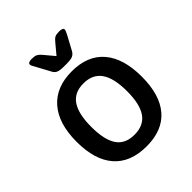

<svg xmlns="http://www.w3.org/2000/svg" viewBox="-201 -841 972 972"><g transform="rotate(-45 284.5 -355.5)"><path d="M51 -260Q51 -390 112 -460Q173 -530 286 -530Q399 -530 458.5 -460.5Q518 -391 518 -260Q518 -130 459 -61.5Q400 7 286 7Q171 7 111 -61.5Q51 -130 51 -260ZM413 -261Q413 -354 381.5 -399.5Q350 -445 284 -445Q219 -445 188 -399.5Q157 -354 157 -261Q157 -168 187.5 -123Q218 -78 284 -78Q350 -78 381.5 -123Q413 -168 413 -261ZM213 -601 172 -677Q170 -680 165 -689.5Q160 -699 160 -704Q160 -718 187 -718Q207 -718 217.5 -713Q228 -708 240 -694L286 -639L332 -694Q344 -709 354 -713.5Q364 -718 384 -718Q411 -718 411 -704Q411 -700 406.5 -691Q402 -682 400 -677L359 -601Q351 -587 338 -581Q325 -575 295 -575H276Q246 -575 233 -581Q220 -587 213 -601Z"/></g></svg>

Font: Asap-Medium
Style: Regular
Weight: 500
Designer: Pablo Cosgaya
Foundry: Omnibus-Type
Version: Version 2.000; ttfautohint (v1.8)